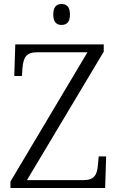

<svg xmlns="http://www.w3.org/2000/svg" viewBox="-20 -935 589 955"><path d="M286 -811C310 -811 328 -823 328 -863C328 -903 310 -915 286 -915C263 -915 245 -903 245 -863C245 -823 263 -811 286 -811ZM32 0H503L508 -157H471L467 -114C463 -66 450 -39 394 -39H114L496 -678V-714H56L51 -557H89L92 -599C97 -648 109 -675 165 -675H415L32 -32Z"/></svg>

Font: Noto Serif Ethiopic Light
Style: Regular
Weight: 300
Designer: Monotype Design Team
Foundry: Monotype Imaging Inc.
Version: Version 2.102